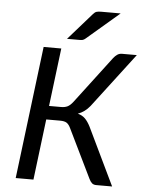

<svg xmlns="http://www.w3.org/2000/svg" viewBox="-57 -881 698 926"><g transform="rotate(5 292.0 -417.5)"><path d="M54.2 0ZM184.1 -360.4H242.7Q260.3 -360.4 273.2 -366.5Q286.1 -372.6 300.3 -391.1L471.7 -617.2Q480 -627.9 490 -634.8Q500 -641.6 512.7 -641.6H584.5L383.8 -377.9Q371.1 -362.3 356.7 -351.8Q342.3 -341.3 325.7 -335.4Q347.7 -329.6 361.3 -315.9Q375 -302.2 387.2 -278.3L521 0H443.8Q431.2 0 423.3 -6.8Q415.5 -13.7 409.2 -26.9L294.4 -262.7Q286.1 -280.3 275.4 -287.4Q264.6 -294.4 243.2 -294.4H176.3L140.1 0H54.2L133.3 -641.6H218.8ZM489.3 -835 332 -700.2Q324.2 -693.4 317.9 -691.9Q311.5 -690.4 301.8 -690.4H242.2L356 -819.8Q364.7 -830.1 372.8 -832.5Q380.9 -835 395.5 -835Z"/></g></svg>

Font: Carlito
Style: Italic
Weight: 400
Italic angle: -7°
Designer: Lukasz Dziedzic
Foundry: tyPoland Lukasz Dziedzic
Version: Version 1.104